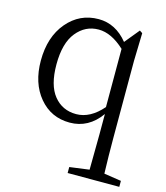

<svg xmlns="http://www.w3.org/2000/svg" viewBox="-116 -617 835 968"><g transform="rotate(15 301.0 -133.0)"><path d="M428.7 -109.4V-413.1Q359.4 -477.5 293 -477.5Q223.6 -477.5 177.7 -420.9Q131.8 -364.3 131.8 -252.9Q131.8 -144.5 175.8 -90.3Q219.7 -36.1 292 -36.1Q365.2 -36.1 428.7 -109.4ZM507.8 216.8 597.7 230.5V261.7H328.1V230.5L430.7 216.8Q432.6 93.8 432.6 32.2V-74.2Q370.1 13.7 271.5 13.7Q173.8 13.7 112.3 -60.1Q50.8 -133.8 50.8 -251Q50.8 -375 115.7 -451.7Q180.7 -528.3 279.3 -528.3Q368.2 -528.3 431.6 -450.2L494.1 -526.4L508.8 -516.6L504.9 -371.1V32.2Q504.9 126 507.8 216.8Z"/></g></svg>

Font: Bpmf Zihi Serif Regular
Style: Regular
Weight: 400
Foundry: But Ko
Version: Version 1.320